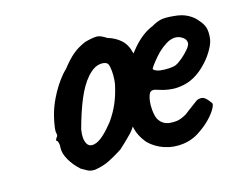

<svg xmlns="http://www.w3.org/2000/svg" viewBox="-65 -492 747 589"><g transform="rotate(-15 308.5 -197.0)"><path d="M170 0Q156 0 148.5 -4Q141 -8 129 -15Q109 -33 97 -54Q85 -75 86 -93Q87 -102 85 -108.5Q83 -115 82 -115Q78 -117 79 -119.5Q80 -122 83 -127Q88 -130 85 -141Q83 -148 88.5 -176.5Q94 -205 105 -231Q111 -245 120 -261.5Q129 -278 141 -294.5Q153 -311 165 -322Q185 -348 202.5 -362.5Q220 -377 244 -387Q271 -394 282.5 -393.5Q294 -393 312 -381Q336 -374 353 -359Q370 -344 376 -318Q382 -300 383 -278.5Q384 -257 376.5 -227Q369 -197 348 -152Q322 -99 300.5 -77Q279 -55 262 -40Q239 -25 218 -14.5Q197 -4 170 0ZM252 -130Q269 -154 280 -179.5Q291 -205 298 -238Q300 -249 300 -264.5Q300 -280 297.5 -292.5Q295 -305 289 -307Q279 -312 263 -308Q247 -304 229 -284Q208 -260 192 -221.5Q176 -183 162 -131Q157 -102 165.5 -86Q174 -70 196 -78.5Q218 -87 252 -130ZM509 -29Q484 -11 453 -7Q422 -3 393.5 -12.5Q365 -22 345 -42Q323 -68 317.5 -96.5Q312 -125 316 -172Q319 -211 340 -254Q361 -297 391.5 -332Q422 -367 455 -380Q470 -389 484 -392.5Q498 -396 527 -393Q552 -391 569 -382Q586 -373 595 -362Q613 -343 615.5 -326.5Q618 -310 615 -293Q612 -278 599 -257Q586 -236 566 -217Q546 -198 523 -188Q502 -179 476.5 -178Q451 -177 421 -187Q401 -195 394.5 -183.5Q388 -172 387 -148Q387 -113 397.5 -98Q408 -83 426 -80Q446 -78 458 -81Q470 -84 485 -93Q496 -102 504 -107.5Q512 -113 522 -121Q529 -127 536.5 -128Q544 -129 549 -127Q555 -124 560 -118.5Q565 -113 569 -107Q575 -104 568 -90Q561 -76 545.5 -59.5Q530 -43 509 -29ZM493 -246Q502 -250 514.5 -260.5Q527 -271 537 -283Q547 -295 547 -302Q547 -316 531 -324Q515 -332 496 -325Q484 -320 470.5 -309.5Q457 -299 446 -286Q435 -273 428 -263.5Q421 -254 422 -252Q428 -245 442 -243Q456 -241 471 -242Q486 -243 493 -246Z"/></g></svg>

Font: Caveat SemiBold
Style: Regular
Weight: 600
Designer: Pablo Impallari
Foundry: Pablo Impallari
Version: Version 2.000